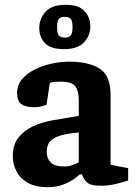

<svg xmlns="http://www.w3.org/2000/svg" viewBox="-20 -765 560 797"><path d="M179 12Q127 12 95 -6.5Q63 -25 48 -54.5Q33 -84 33 -118Q33 -163 56 -193Q79 -223 116.5 -240.5Q154 -258 200 -266L307 -284V-350Q307 -385 293.5 -405.5Q280 -426 233 -426Q207 -426 197 -423.5Q187 -421 187 -421L173 -330Q173 -330 157 -325Q141 -320 120 -320Q87 -320 69 -332.5Q51 -345 51 -379Q51 -413 72.5 -437.5Q94 -462 127 -478Q160 -494 197 -501.5Q234 -509 266 -509Q350 -509 394.5 -479.5Q439 -450 439 -373V-81L512 -67V-16Q512 -16 495 -10.5Q478 -5 452.5 0.5Q427 6 400 6Q358 6 343 -6.5Q328 -19 320 -41H311Q304 -34 286.5 -21.5Q269 -9 241.5 1.5Q214 12 179 12ZM248 -74Q266 -74 281.5 -80Q297 -86 307 -91V-215Q248 -210 219.5 -198.5Q191 -187 182.5 -171Q174 -155 174 -135Q174 -107 190.5 -90.5Q207 -74 248 -74ZM246 -561Q190 -561 166.5 -586Q143 -611 143 -649Q143 -686 168.5 -715.5Q194 -745 253 -745Q308 -745 331.5 -718.5Q355 -692 355 -655Q355 -617 328.5 -589Q302 -561 246 -561ZM250 -609Q267 -609 274 -618.5Q281 -628 281 -653Q281 -681 272.5 -688Q264 -695 248 -695Q231 -695 224 -686Q217 -677 217 -653Q217 -624 225.5 -616.5Q234 -609 250 -609Z"/></svg>

Font: Faustina VF Beta
Style: Regular
Weight: 400
Designer: Alfonso Garcia
Foundry: Omnibus-Type
Version: Version 1.006